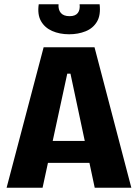

<svg xmlns="http://www.w3.org/2000/svg" viewBox="-20 -882 649 902"><path d="M11 0 185 -660H424L597 0H425L311 -536H296L180 0ZM137 -117V-220H489V-117ZM162 -862H255Q253 -836 266 -821Q279 -806 307 -806Q334 -806 345.5 -821Q357 -836 354 -862H448Q454 -811 435.5 -780Q417 -749 382 -735Q347 -721 305 -721Q260 -721 225 -736.5Q190 -752 172.5 -783Q155 -814 162 -862Z"/></svg>

Font: Bricolage Grotesque SemiCondensed ExtraBold
Style: Regular
Weight: 800
Width: 4
Designer: Mathieu Triay
Foundry: Atelier Triay
Version: Version 1.001;gftools[0.9.33.dev8+g029e19f]